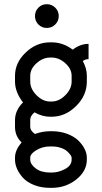

<svg xmlns="http://www.w3.org/2000/svg" viewBox="-20 -716 490 924"><path d="M164.8 -598.1Q148.4 -614.7 148.4 -638.7Q148.4 -662.6 164.8 -679.2Q181.2 -695.8 205.1 -695.8Q229 -695.8 245.8 -679.2Q262.7 -662.6 262.7 -638.7Q262.7 -614.7 245.8 -598.1Q229 -581.5 205.1 -581.5Q181.2 -581.5 164.8 -598.1ZM324.7 42.5Q324.7 37.6 318.8 29.3Q313 21 302.5 11.5Q292 2 272.5 -4.6Q252.9 -11.2 229.5 -11.2H220.7Q184.6 -11.2 155 6.6Q125.5 24.4 125.5 42.5V52.2Q125.5 74.2 151.4 94.2Q177.2 114.3 220.7 114.3H229.5Q261.7 114.3 293.2 97.4Q324.7 80.6 324.7 52.2ZM229.5 -439H220.7Q186.5 -439 156 -411.9Q125.5 -384.8 125.5 -351.1V-323.7Q125.5 -288.1 155.8 -257.8Q186 -227.5 220.7 -227.5H229.5Q264.2 -227.5 294.4 -257.8Q324.7 -288.1 324.7 -323.7V-351.1Q324.7 -384.8 294.2 -411.9Q263.7 -439 229.5 -439ZM84 -30.3Q52.2 -61.5 52.2 -105V-137.2Q52.2 -185.1 90.8 -223.1Q52.2 -272.9 52.2 -323.7V-351.1Q52.2 -414.1 103.5 -463.1Q154.8 -512.2 220.7 -512.2H229.5Q282.7 -512.2 330.1 -477.1Q366.2 -504.9 406.2 -504.9V-431.6Q391.6 -431.6 378.4 -422.4Q397.9 -387.2 397.9 -351.1V-323.7Q397.9 -256.3 345.9 -205.3Q293.9 -154.3 229.5 -154.3H220.7Q183.1 -154.3 146 -175.3Q125.5 -158.2 125.5 -139.6V-105Q125.5 -86.9 148.4 -71.3Q184.6 -84.5 220.7 -84.5H229.5Q269 -84.5 302.2 -72.3Q335.4 -60.1 355.7 -40.8Q376 -21.5 387 0.2Q397.9 22 397.9 42.5V52.2Q397.9 107.4 347.2 147.7Q296.4 188 229.5 188H220.7Q178.2 188 144.3 174.6Q110.4 161.1 91.1 140.1Q71.8 119.1 62 96.4Q52.2 73.7 52.2 52.2V42.5Q52.2 6.3 84 -30.3Z"/></svg>

Font: Anka/Coder Narrow
Style: Regular
Weight: 400
Width: 3
Monospace: yes
Version: Version 001.100